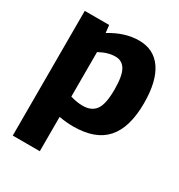

<svg xmlns="http://www.w3.org/2000/svg" viewBox="-179 -676 942 1008"><g transform="rotate(30 292.0 -172.0)"><path d="M46 210V-546H194L199 -500Q286 -554 372 -554Q462 -554 510 -484Q558 -414 558 -282Q558 -134 494 -62Q430 10 296 10Q256 10 210 2V210ZM285 -109Q338 -109 363 -143.5Q388 -178 388 -266Q388 -349 367.5 -384Q347 -419 307 -419Q284 -419 261 -412.5Q238 -406 210 -391V-121Q250 -109 285 -109Z"/></g></svg>

Font: Georama
Style: Bold
Weight: 700
Designer: Jean-Baptiste Levee
Foundry: Production Type
Version: Version 1.000